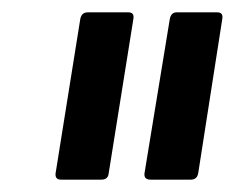

<svg xmlns="http://www.w3.org/2000/svg" viewBox="-20 -703 380 311"><path d="M224 -412Q213 -412 214 -422L255 -672Q257 -683 266 -683H332Q342 -683 340 -672L301 -422Q299 -412 289 -412ZM79 -412Q69 -412 70 -422L110 -672Q112 -683 122 -683H188Q198 -683 196 -672L156 -422Q155 -412 144 -412Z"/></svg>

Font: Sofia Sans Extra Condensed SemiBold
Style: Italic
Weight: 600
Italic angle: -9°
Designer: Botio Nikoltchev, Ani Petrova
Foundry: lettersoup
Version: Version 4.101